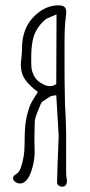

<svg xmlns="http://www.w3.org/2000/svg" viewBox="-20 -690 339 720"><path d="M214 10Q205 10 199 5Q193 0 194 -9Q196 -87 198 -125L200 -181L191 -333Q186 -332 178.5 -331Q171 -330 168 -328Q164 -325 155 -319.5Q146 -314 140.5 -310Q135 -306 132 -298Q129 -290 123 -276Q117 -262 113.5 -250.5Q110 -239 110 -226L109 -171L110 -116Q109 -81 96.5 -45.5Q84 -10 63 -3Q60 -2 54 -2Q46 -2 37 -8Q29 -14 29 -22Q29 -30 39 -36Q47 -41 51.5 -47.5Q56 -54 59 -64Q72 -103 72 -144Q72 -194 75.5 -225.5Q79 -257 92 -293Q96 -304 110 -326L122 -345Q90 -369 74 -392Q58 -415 58 -449Q58 -456 60 -470Q62 -488 62.5 -501.5Q63 -515 63 -524Q68 -602 128 -646Q162 -670 199 -670Q217 -670 223.5 -662Q230 -654 228 -636Q222 -596 222 -536V-441Q222 -377 223 -345Q223 -299 226 -255Q228 -209 228 -188V-140V-46Q228 -35 229 -27Q230 -19 231 -13V-10Q231 -2 227 3.5Q223 9 216 10ZM167 -367Q180 -367 191 -375L192 -636L173 -628Q155 -621 148 -615Q112 -583 103 -540Q97 -512 97 -472Q97 -447 98 -435Q105 -392 140 -375Q154 -367 167 -367Z"/></svg>

Font: Amatic SC
Style: Regular
Weight: 400
Designer: Multiple Designers
Foundry: Vernon Adams
Version: Version 2.505